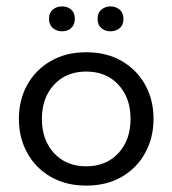

<svg xmlns="http://www.w3.org/2000/svg" viewBox="-20 -570 539 600"><path d="M249.4 10Q186 10 138.6 -17.4Q91.1 -44.8 65.1 -92.3Q39 -139.7 39 -198.4Q39 -257.8 65.1 -304.8Q91.1 -351.8 138.6 -379.3Q186 -406.7 249.4 -406.7Q313.3 -406.7 360.5 -379.3Q407.8 -351.8 433.8 -304.8Q459.8 -257.8 459.8 -198.4Q459.8 -139.7 433.8 -92.3Q407.8 -44.8 360.5 -17.4Q313.3 10 249.4 10ZM249.4 -50.3Q311.8 -50.3 349.9 -91.4Q388 -132.6 388 -198.4Q388 -264.3 349.9 -305.3Q311.8 -346.4 249.4 -346.4Q186.9 -346.4 148.9 -305.3Q110.9 -264.3 110.9 -198.4Q110.9 -132.6 148.9 -91.4Q186.9 -50.3 249.4 -50.3ZM173.6 -472.2Q156.8 -472.2 145 -482.4Q133.1 -492.7 133.1 -511.3Q133.1 -529.9 145 -540Q156.8 -550 173.6 -550Q191.2 -550 202.5 -540Q213.8 -529.9 213.8 -511.3Q213.8 -492.7 202.5 -482.4Q191.2 -472.2 173.6 -472.2ZM325.4 -472.2Q308.7 -472.2 296.9 -481.9Q285 -491.6 285 -510.4Q285 -529.8 296.9 -539.9Q308.7 -550 325.4 -550Q342.1 -550 353.9 -539.9Q365.8 -529.8 365.8 -510.4Q365.8 -491.7 353.9 -481.9Q342.1 -472.2 325.4 -472.2Z"/></svg>

Font: Rokkitt SemiBold
Style: Regular
Weight: 600
Designer: Vernon Adams
Foundry: Vernon Adams
Version: Version 3.103